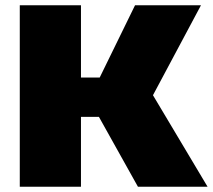

<svg xmlns="http://www.w3.org/2000/svg" viewBox="-20 -708 807 728"><path d="M55 0V-688H287V-414H358L492 -688H742L560 -347L767 0H503L355 -265H287V0Z"/></svg>

Font: Paytone One
Style: Regular
Weight: 400
Designer: Vernon Adams
Foundry: Vernon Adams
Version: Version 1.002; ttfautohint (v1.8.4.7-5d5b);gftools[0.9.23]